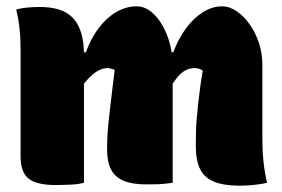

<svg xmlns="http://www.w3.org/2000/svg" viewBox="-20 -577 890 606"><path d="M823 0Q810 3 795 5Q780 7 765.5 8Q751 9 735 9Q686 9 655.5 -3.5Q625 -16 611.5 -43.5Q598 -71 598 -116Q598 -139 598.5 -160.5Q599 -182 601 -204Q603 -226 605.5 -249.5Q608 -273 611.5 -299Q615 -325 620 -354Q616 -357 609.5 -359.5Q603 -362 594 -362Q578 -362 564.5 -354.5Q551 -347 538.5 -331.5Q526 -316 512 -290V-412H527Q543 -455 567 -487.5Q591 -520 620.5 -538.5Q650 -557 681 -557Q704 -557 727 -541.5Q750 -526 768.5 -499.5Q787 -473 797.5 -440.5Q808 -408 808 -375Q808 -350 808 -322Q808 -294 808 -265Q808 -236 808 -206.5Q808 -177 808 -146Q808 -102 811.5 -68Q815 -34 823 0ZM525 0Q517 1 504.5 2.5Q492 4 476.5 4.5Q461 5 441 5Q397 5 370 -6.5Q343 -18 330.5 -42Q318 -66 318 -105Q318 -125 319 -146.5Q320 -168 322.5 -191Q325 -214 328 -240Q331 -266 334.5 -295Q338 -324 342 -356Q339 -358 335 -359Q331 -360 327 -361Q323 -362 319 -362Q304 -362 289 -353.5Q274 -345 258 -328Q242 -311 226 -282V-412H251Q267 -456 291.5 -488.5Q316 -521 347 -539Q378 -557 410 -557Q436 -557 457 -540Q478 -523 493.5 -495.5Q509 -468 517 -435.5Q525 -403 525 -371Q525 -337 525 -295Q525 -253 525 -205Q525 -157 525 -105Q525 -53 525 0ZM245 0Q237 2 227.5 3.5Q218 5 207 5.5Q196 6 183 6.5Q170 7 156 7Q126 7 104.5 2Q83 -3 70 -13.5Q57 -24 51 -41.5Q45 -59 45 -85Q45 -142 45 -197.5Q45 -253 45 -308.5Q45 -364 45 -419Q45 -456 41.5 -488Q38 -520 31 -547Q38 -549 46.5 -550.5Q55 -552 64 -553Q73 -554 83.5 -554.5Q94 -555 105 -555Q140 -555 166 -547Q192 -539 209.5 -521Q227 -503 236 -474Q245 -445 245 -404Q245 -337 245 -269.5Q245 -202 245 -134.5Q245 -67 245 0Z"/></svg>

Font: Recursive Casual Black
Style: Regular
Weight: 900
Version: Version 1.047